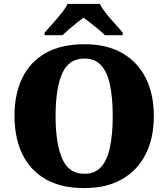

<svg xmlns="http://www.w3.org/2000/svg" viewBox="-20 -951 860 981"><path d="M411 10Q291 10 212 -36Q133 -82 93.5 -165Q54 -248 54 -359Q54 -470 93.5 -552Q133 -634 212.5 -679.5Q292 -725 412 -725Q526 -725 605 -679.5Q684 -634 725 -551.5Q766 -469 766 -358Q766 -247 725 -164.5Q684 -82 604.5 -36Q525 10 411 10ZM411 -63Q465 -63 496.5 -98Q528 -133 542 -199Q556 -265 556 -358Q556 -451 542 -517Q528 -583 496.5 -617.5Q465 -652 412 -652Q331 -652 297.5 -575Q264 -498 264 -358Q264 -219 297.5 -141Q331 -63 411 -63ZM208 -784Q224 -803 247.5 -829Q271 -855 293 -882Q315 -909 325 -931H490Q501 -909 522.5 -882Q544 -855 568 -829Q592 -803 607 -784V-771H516Q506 -782 485.5 -799Q465 -816 443.5 -833Q422 -850 407 -861Q392 -850 370.5 -833Q349 -816 329.5 -799Q310 -782 299 -771H208Z"/></svg>

Font: Noto Serif Gujarati Black
Style: Regular
Weight: 900
Version: Version 2.102